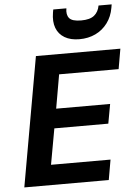

<svg xmlns="http://www.w3.org/2000/svg" viewBox="-62 -988 731 1035"><g transform="rotate(-5 304.0 -471.0)"><path d="M27 0 151 -700H608L589 -591H267L235 -408H527L508 -303H216L181 -109H503L484 0ZM393 -770Q345 -770 313 -789Q281 -808 268 -842.5Q255 -877 263 -925L266 -942H337Q331 -908 346.5 -889Q362 -870 411 -870Q459 -870 482 -889Q505 -908 511 -942H582L579 -924Q571 -877 545 -842Q519 -807 480 -788.5Q441 -770 393 -770Z"/></g></svg>

Font: DM Sans 10pt
Style: Bold Italic
Weight: 700
Italic angle: -10°
Version: Version 4.004;gftools[0.9.30]